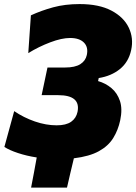

<svg xmlns="http://www.w3.org/2000/svg" viewBox="-20 -748 653 920"><path d="M129 151Q136 115 142.8 78.8Q149.5 42.5 156 6.5Q107 -1 65.8 -14.8Q24.5 -28.5 1 -44L48 -215.5Q93.5 -184.5 147 -166Q200.5 -147.5 251.5 -147.5Q296.5 -147.5 320.8 -164.5Q345 -181.5 351.5 -212Q367.5 -292 259 -292H179.5L207.5 -424.5H292Q339.5 -424.5 364.8 -440.5Q390 -456.5 396 -484.5Q404 -522 382.2 -544Q360.5 -566 316 -566Q275.5 -566 220.8 -545.2Q166 -524.5 115.5 -493.5L128 -674.5Q178 -697.5 234.8 -713Q291.5 -728.5 361.5 -728.5Q454.5 -728.5 513.8 -697.2Q573 -666 597 -615.5Q621 -565 608.5 -508Q596 -450.5 554.5 -417Q513 -383.5 453 -374L450 -359.5Q485.5 -349.5 513.8 -326Q542 -302.5 554.8 -264.2Q567.5 -226 556 -171.5Q546 -124.5 522.5 -86.5Q499 -48.5 453.8 -23.5Q408.5 1.5 334 10.5Q325.5 45.5 317.2 80.8Q309 116 301 151Z"/></svg>

Font: Commissioner ExtraBold
Style: Italic
Weight: 800
Italic angle: -12°
Designer: Kostas Bartsokas
Foundry: Kostas Bartsokas
Version: Version 1.000; ttfautohint (v1.8.3)